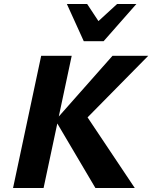

<svg xmlns="http://www.w3.org/2000/svg" viewBox="-20 -936 758 956"><path d="M455 0 256 -337 540 -658H718L376 -311L395 -383L651 0ZM45 0 185 -658H337L197 0ZM397 -731 443 -806 563 -916H659L496 -731ZM397 -731 313 -916H414L486 -807L496 -731Z"/></svg>

Font: Ysabeau ExtraBold
Style: Italic
Weight: 800
Italic angle: -12°
Designer: Christian Thalmann (Catharsis Fonts)
Version: Version 2.002